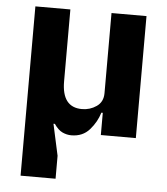

<svg xmlns="http://www.w3.org/2000/svg" viewBox="-52 -562 703 809"><g transform="rotate(5 300.0 -158.0)"><path d="M65 200V-516H213V-212Q213 -102 298 -102Q332 -102 359.5 -121Q387 -140 387 -177V-516H535V0H387V-94H381Q369 -54 340 -21Q311 12 263 12Q244 12 225.5 3.5Q207 -5 190 -30H184L213 103V200Z"/></g></svg>

Font: Lilex Nerd Font
Style: Bold
Weight: 700
Designer: Mike Abbink, Paul van der Laan, Pieter van Rosmalen, Mikhael Khrustik
Foundry: Mikhael Khrustik
Version: Version 2.400; ttfautohint (v1.8.4.7-5d5b);Nerd Fonts 3.3.0